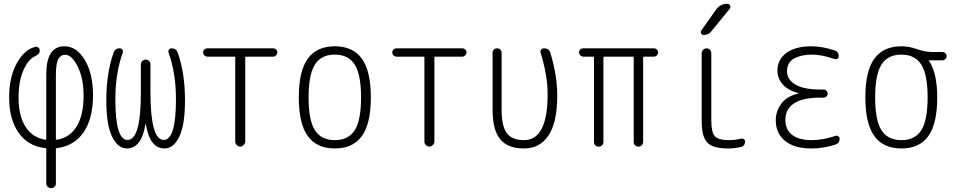

<svg xmlns="http://www.w3.org/2000/svg" viewBox="-20 -775 5040 1015"><path d="M275.4 -375V-40Q275.4 -36.1 279.3 -36.1Q348.6 -46.9 385.3 -106.4Q421.9 -166 421.9 -269.5Q421.9 -361.3 390.6 -423.3Q359.4 -485.4 325.2 -485.4Q300.8 -485.4 288.1 -462.9Q275.4 -440.4 275.4 -375ZM218.8 7.8Q128.9 -2 78.6 -72.8Q28.3 -143.6 28.3 -259.8Q28.3 -368.2 68.8 -440.9Q109.4 -513.7 167 -527.3Q175.8 -529.3 183.1 -522.9Q190.4 -516.6 190.4 -506.8Q190.4 -489.3 167 -478.5Q129.9 -462.9 104 -404.3Q78.1 -345.7 78.1 -259.8Q78.1 -162.1 115.2 -104.5Q152.3 -46.9 220.7 -36.1Q224.6 -36.1 224.6 -40V-381.8Q224.6 -530.3 320.3 -530.3Q384.8 -530.3 428.2 -458.5Q471.7 -386.7 471.7 -269.5Q471.7 -147.5 421.4 -75.2Q371.1 -2.9 281.2 7.8Q275.4 7.8 275.4 13.7V195.3Q275.4 206.1 267.6 212.9Q259.8 219.7 250 219.7Q240.2 219.7 232.4 212.9Q224.6 206.1 224.6 195.3V13.7Q224.6 7.8 218.8 7.8Z M650.4 9.8Q603.5 9.8 572.8 -52.2Q542 -114.3 542 -244.1Q542 -387.7 580.1 -496.1Q588.9 -520.5 613.3 -519.5Q622.1 -519.5 627 -512.2Q631.8 -504.9 628.9 -497.1Q589.8 -387.7 589.8 -250Q589.8 -35.2 654.3 -35.2Q725.6 -35.2 724.6 -289.1V-434.6Q724.6 -445.3 732.4 -452.6Q740.2 -460 750 -460Q759.8 -460 767.6 -453.1Q775.4 -446.3 775.4 -434.6V-289.1Q775.4 -35.2 845.7 -35.2Q910.2 -35.2 910.2 -250Q910.2 -387.7 871.1 -497.1Q868.2 -504.9 873 -512.2Q877.9 -519.5 886.7 -519.5Q911.1 -519.5 919.9 -496.1Q958 -387.7 958 -244.1Q958 -114.3 927.7 -52.2Q897.5 9.8 849.6 9.8Q771.5 9.8 751 -119.1Q751 -120.1 750 -120.1Q749 -120.1 749 -119.1Q728.5 9.8 650.4 9.8Z M1076.2 -475.6Q1067.4 -475.6 1060.5 -482.4Q1053.7 -489.3 1053.7 -498Q1053.7 -506.8 1060.5 -513.2Q1067.4 -519.5 1076.2 -519.5H1423.8Q1432.6 -519.5 1439.5 -513.2Q1446.3 -506.8 1446.3 -498Q1446.3 -489.3 1439.5 -482.4Q1432.6 -475.6 1423.8 -475.6H1280.3Q1276.4 -475.6 1276.4 -470.7V-26.4Q1276.4 -16.6 1268.1 -8.3Q1259.8 0 1250 0Q1240.2 0 1231.9 -7.8Q1223.6 -15.6 1223.6 -26.4V-470.7Q1223.6 -475.6 1219.7 -475.6Z M1855.5 -433.1Q1822.3 -486.3 1750 -486.3Q1677.7 -486.3 1644.5 -433.1Q1611.3 -379.9 1611.3 -259.8Q1611.3 -139.6 1644.5 -86.9Q1677.7 -34.2 1750 -34.2Q1822.3 -34.2 1855.5 -86.9Q1888.7 -139.6 1888.7 -259.8Q1888.7 -379.9 1855.5 -433.1ZM1893.1 -55.7Q1845.7 9.8 1750 9.8Q1654.3 9.8 1606.9 -55.7Q1559.6 -121.1 1559.6 -260.3Q1559.6 -399.4 1606.9 -464.8Q1654.3 -530.3 1750 -530.3Q1845.7 -530.3 1893.1 -464.8Q1940.4 -399.4 1940.4 -260.3Q1940.4 -121.1 1893.1 -55.7Z M2076.2 -475.6Q2067.4 -475.6 2060.5 -482.4Q2053.7 -489.3 2053.7 -498Q2053.7 -506.8 2060.5 -513.2Q2067.4 -519.5 2076.2 -519.5H2423.8Q2432.6 -519.5 2439.5 -513.2Q2446.3 -506.8 2446.3 -498Q2446.3 -489.3 2439.5 -482.4Q2432.6 -475.6 2423.8 -475.6H2280.3Q2276.4 -475.6 2276.4 -470.7V-26.4Q2276.4 -16.6 2268.1 -8.3Q2259.8 0 2250 0Q2240.2 0 2231.9 -7.8Q2223.6 -15.6 2223.6 -26.4V-470.7Q2223.6 -475.6 2219.7 -475.6Z M2750 9.8Q2664.1 9.8 2624 -39.1Q2584 -87.9 2584 -195.3V-496.1Q2584 -505.9 2590.8 -512.7Q2597.7 -519.5 2607.9 -519.5Q2618.2 -519.5 2625 -512.7Q2631.8 -505.9 2631.8 -496.1V-193.4Q2631.8 -108.4 2659.2 -71.3Q2686.5 -34.2 2750 -34.2Q2875 -34.2 2875 -276.4Q2875 -376 2837.9 -496.1Q2835 -504.9 2840.3 -512.2Q2845.7 -519.5 2856.4 -519.5Q2882.8 -519.5 2889.6 -495.1Q2925.8 -377 2925.8 -269.5Q2925.8 -127.9 2879.9 -59.1Q2834 9.8 2750 9.8Z M3063.5 -475.6Q3054.7 -475.6 3047.9 -482.4Q3041 -489.3 3041 -498Q3041 -506.8 3047.4 -513.2Q3053.7 -519.5 3063.5 -519.5H3436.5Q3445.3 -519.5 3452.1 -513.2Q3459 -506.8 3459 -498Q3459 -489.3 3452.6 -482.4Q3446.3 -475.6 3436.5 -475.6H3384.8Q3379.9 -475.6 3379.9 -470.7V-25.4Q3379.9 -14.6 3373 -7.3Q3366.2 0 3355 0Q3343.8 0 3336.9 -6.8Q3330.1 -13.7 3330.1 -25.4V-470.7Q3330.1 -475.6 3325.2 -475.6H3174.8Q3169.9 -475.6 3169.9 -470.7V-25.4Q3169.9 -14.6 3163.1 -7.3Q3156.2 0 3145 0Q3133.8 0 3127 -6.8Q3120.1 -13.7 3120.1 -25.4V-470.7Q3120.1 -475.6 3115.2 -475.6Z M3897.5 -42Q3906.2 -43.9 3912.6 -39.6Q3918.9 -35.2 3918.9 -27.3Q3918.9 -21.5 3916.5 -14.6Q3914.1 -7.8 3909.2 -3.4Q3904.3 1 3897.5 2Q3862.3 9.8 3829.1 9.8Q3749 9.8 3719.2 -21Q3689.5 -51.8 3689.5 -134.8V-494.1Q3689.5 -503.9 3697.3 -511.7Q3705.1 -519.5 3715.3 -519.5Q3725.6 -519.5 3732.9 -512.2Q3740.2 -504.9 3740.2 -494.1V-139.6Q3740.2 -75.2 3759.3 -54.7Q3778.3 -34.2 3834 -34.2Q3864.3 -34.2 3897.5 -42ZM3699.2 -589.8Q3691.4 -589.8 3687 -597.7Q3682.6 -605.5 3686.5 -612.3L3766.6 -725.6Q3788.1 -754.9 3823.2 -754.9H3825.2Q3835.9 -754.9 3839.8 -745.6Q3843.8 -736.3 3836.9 -727.5L3741.2 -610.4Q3726.6 -589.8 3699.2 -589.8Z M4200.2 -280.3Q4201.2 -280.3 4201.2 -281.2Q4201.2 -283.2 4199.2 -283.2Q4144.5 -297.9 4117.2 -329.6Q4089.8 -361.3 4089.8 -402.3Q4089.8 -460 4137.2 -495.1Q4184.6 -530.3 4268.6 -530.3Q4326.2 -530.3 4391.6 -508.8Q4414.1 -502 4414.1 -477.5Q4414.1 -469.7 4407.2 -464.8Q4400.4 -460 4391.6 -462.9Q4325.2 -486.3 4272.5 -486.3Q4215.8 -486.3 4178.2 -465.8Q4140.6 -445.3 4140.6 -398.4Q4140.6 -354.5 4184.6 -328.1Q4228.5 -301.8 4315.4 -301.8H4334Q4342.8 -301.8 4349.1 -295.4Q4355.5 -289.1 4355.5 -280.3Q4355.5 -271.5 4349.1 -265.1Q4342.8 -258.8 4334 -258.8H4315.4Q4223.6 -258.8 4177.7 -228.5Q4131.8 -198.2 4131.8 -141.6Q4131.8 -89.8 4167.5 -62Q4203.1 -34.2 4271.5 -34.2Q4329.1 -34.2 4396.5 -56.6Q4404.3 -59.6 4411.6 -54.7Q4418.9 -49.8 4418.9 -42Q4418.9 -17.6 4396.5 -10.7Q4330.1 10.7 4268.6 9.8Q4178.7 9.8 4129.9 -30.3Q4081.1 -70.3 4081.1 -139.6Q4081.1 -187.5 4110.4 -227.1Q4139.6 -266.6 4200.2 -280.3Z M4850.6 -433.1Q4817.4 -486.3 4745.1 -486.3Q4672.9 -486.3 4639.6 -433.1Q4606.4 -379.9 4606.4 -259.8Q4606.4 -139.6 4639.6 -86.9Q4672.9 -34.2 4745.1 -34.2Q4817.4 -34.2 4850.6 -86.9Q4883.8 -139.6 4883.8 -259.8Q4883.8 -379.9 4850.6 -433.1ZM4745.1 -530.3Q4785.2 -530.3 4828.1 -515.1Q4871.1 -500 4909.2 -500H4961.9Q4970.7 -500 4977.5 -493.7Q4984.4 -487.3 4984.4 -478Q4984.4 -468.8 4977.5 -462.4Q4970.7 -456.1 4961.9 -456.1H4891.6Q4890.6 -456.1 4890.6 -455.1Q4890.6 -454.1 4891.1 -454.1Q4891.6 -454.1 4891.6 -453.1Q4934.6 -388.7 4934.6 -259.8Q4934.6 -121.1 4887.7 -55.7Q4840.8 9.8 4745.1 9.8Q4649.4 9.8 4602.1 -55.7Q4554.7 -121.1 4554.7 -260.3Q4554.7 -399.4 4602.1 -464.8Q4649.4 -530.3 4745.1 -530.3Z"/></svg>

Font: Rounded-L Mgen+ 1m light
Style: Regular
Weight: 200
Designer: [Source Han Sans]
Ryoko NISHIZUKA  (kana & ideographs); Paul D. Hunt (Latin, Greek & Cyrillic); Wenlong ZHANG  (bopomofo
Version: Version 1.059.20150602